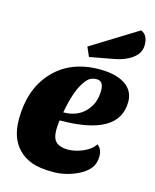

<svg xmlns="http://www.w3.org/2000/svg" viewBox="-118 -849 767 949"><g transform="rotate(15 266.0 -374.5)"><path d="M422 -169Q447 -152 447 -114.5Q447 -77 428 -53Q409 -29 378 -13Q314 20 245 20Q176 20 135.5 5Q95 -10 68 -38Q15 -91 15 -188Q15 -339 97 -431Q185 -530 338 -530Q433 -530 480 -490Q515 -460 515 -411Q515 -235 211 -235Q207 -209 207 -187Q207 -141 227.5 -123.5Q248 -106 286 -106Q324 -106 364.5 -123.5Q405 -141 422 -169ZM218 -278Q289 -278 330 -322Q371 -364 371 -431Q371 -454 362.5 -466.5Q354 -479 337 -479Q320 -479 305.5 -472.5Q291 -466 276 -444Q239 -394 218 -278ZM485 -769Q521 -755 521 -703Q521 -659 479 -631Q444 -607 393 -598L270 -575L249 -623Z"/></g></svg>

Font: Sansita One
Style: Regular
Weight: 400
Designer: Pablo Cosgaya
Foundry: Omnibus-Type
Version: Version 1.001